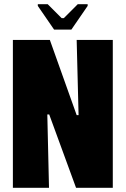

<svg xmlns="http://www.w3.org/2000/svg" viewBox="-20 -889 596 909"><path d="M343 -700H514V0H340L213 -347H204L212 0H41V-700H216L343 -344H352ZM236 -749 159 -861V-869H206L272 -803H282L348 -869H395V-861L318 -749Z"/></svg>

Font: Phudu ExtraBold
Style: Regular
Weight: 800
Version: Version 1.005;gftools[0.9.23]